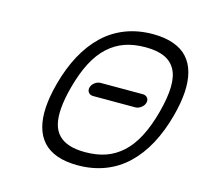

<svg xmlns="http://www.w3.org/2000/svg" viewBox="-110 -889 1062 1010"><g transform="rotate(15 421.5 -384.5)"><path d="M256.8 -384.5Q239.3 -318.4 235.4 -267.7Q231.4 -217 240.7 -180.9Q250 -144.8 273.3 -121.7Q296.6 -98.6 332 -87.8Q367.4 -76.9 416.7 -76.9Q478.8 -76.9 528 -94Q577.1 -111.1 617.7 -147.9Q658.2 -184.8 688.8 -243.4Q719.5 -302 741.5 -384.5Q763.4 -467 764.4 -525.8Q765.4 -584.5 744.5 -621.3Q723.6 -658.2 683.6 -675.3Q643.6 -692.4 581.5 -692.4Q519.5 -692.4 470.3 -675.3Q421.1 -658.2 380.6 -621.3Q340.1 -584.5 309.4 -525.8Q278.8 -467 256.8 -384.5ZM396.2 0Q331.5 0 284.1 -16.8Q236.6 -33.7 207.4 -65.9Q178.2 -98.1 165.5 -145.1Q152.8 -192.1 156.6 -252Q160.4 -311.8 179.9 -384.5Q204.3 -475.6 242.7 -546.4Q281 -617.2 333.4 -667.1Q385.7 -717 453.6 -743.2Q521.5 -769.3 602.3 -769.3Q667 -769.3 714.5 -752.3Q762 -735.4 791 -703.2Q820.1 -671.1 832.8 -624Q845.5 -576.9 841.7 -517.1Q837.9 -457.3 818.4 -384.5Q793.9 -293.5 755.6 -222.7Q717.3 -151.9 665 -102.1Q612.8 -52.2 544.9 -26.1Q477.1 0 396.2 0ZM381.8 -373Q365 -373 356.1 -384.4Q347.2 -395.8 351.3 -411.6Q355.5 -427.5 370.5 -438.7Q385.5 -450 402.3 -450H631.1Q647.9 -450 656.9 -438.7Q665.8 -427.5 661.6 -411.6Q657.5 -395.8 642.3 -384.4Q627.2 -373 610.4 -373Z"/></g></svg>

Font: Tecnico
Style: GruesoInclinado
Weight: 700
Italic angle: -15°
Version: Version 1.3